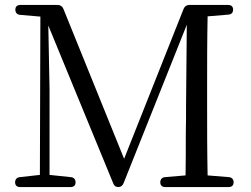

<svg xmlns="http://www.w3.org/2000/svg" viewBox="-20 -751 1014 775"><path d="M41 -15C41 -3 48 4 61 4H265C278 4 285 -3 285 -15C285 -27 278 -35 266 -36L180 -45V-390L175 -648L437 -11C441 0 448 4 458 4C468 4 475 -2 479 -12L734 -651L731 -325C731 -289 731 -251 730 -213C730 -157 730 -100 729 -43L646 -36C634 -35 627 -27 627 -15C627 -3 634 4 647 4H903C916 4 923 -3 923 -15C923 -27 916 -35 904 -36L818 -43C816 -140 816 -237 816 -336V-391C816 -490 816 -588 818 -685L902 -692C914 -693 921 -700 921 -712C921 -724 914 -731 901 -731H744C733 -731 725 -725 721 -715L481 -110L236 -715C232 -725 224 -731 213 -731H62C49 -731 42 -724 42 -712C42 -700 49 -692 61 -691L143 -684L141 -45L60 -36C48 -35 41 -27 41 -15Z"/></svg>

Font: 寒蝉锦书宋
Style: Regular
Weight: 400
Designer: 寒蝉锦书宋{Warren} 思源宋体{Ryoko NISHIZUKA 西塚涼子 (kana & ideographs); Frank Grießhammer (Latin, Greek & Cyrillic); Wenlong ZHANG 
Foundry: Adobe & ChillType
Version: Version 2.000;Glyphs 3.1.1 (3135)